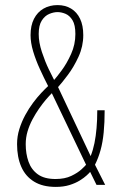

<svg xmlns="http://www.w3.org/2000/svg" viewBox="-20 -726 490 754"><path d="M199 8Q147.5 8 113.8 -12.8Q80 -33.5 63.5 -71.2Q47 -109 47 -160Q47 -190.5 56 -219.2Q65 -248 79.2 -274.2Q93.5 -300.5 110 -322.5Q126.5 -344.5 142.2 -361.2Q158 -378 169 -388Q152.5 -420 136.5 -455Q120.5 -490 110.2 -524.2Q100 -558.5 100 -588Q100 -626 113.5 -652.2Q127 -678.5 151 -692.2Q175 -706 206 -706Q236.5 -706 259.2 -692.2Q282 -678.5 294.5 -652.2Q307 -626 307 -588Q307 -544 288.5 -503.5Q270 -463 246.5 -431.8Q223 -400.5 208 -384L336 -113Q345.5 -137 351 -164.2Q356.5 -191.5 359.2 -223.2Q362 -255 362 -293H391Q391 -244.5 387.2 -206Q383.5 -167.5 375 -136.8Q366.5 -106 353 -79L393 0H359L334 -51Q330.5 -46.5 320.2 -37Q310 -27.5 293 -17Q276 -6.5 252.5 0.8Q229 8 199 8ZM198 -23Q234.5 -23 260 -35.2Q285.5 -47.5 300 -61Q314.5 -74.5 318 -79L183.5 -360Q173.5 -350 160.2 -334.5Q147 -319 133.2 -299.2Q119.5 -279.5 107.5 -257Q95.5 -234.5 88.2 -210Q81 -185.5 81 -160Q81 -122 92 -91Q103 -60 128.5 -41.5Q154 -23 198 -23ZM192.5 -412Q202.5 -423 222.5 -450Q242.5 -477 259.2 -514Q276 -551 276 -592.5Q276 -628 264.8 -646.5Q253.5 -665 237.2 -671.8Q221 -678.5 206 -678.5Q190.5 -678.5 173.2 -671.2Q156 -664 144 -645.2Q132 -626.5 132 -592.5Q132 -559.5 144.5 -521.8Q157 -484 171.8 -453.5Q186.5 -423 192.5 -412Z"/></svg>

Font: League Mono Thin Condensed
Style: Regular
Weight: 100
Width: 1
Designer: Tyler Finck
Foundry: The League of Moveable Type / Tyler Finck
Version: Version 2.300;RELEASE